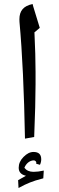

<svg xmlns="http://www.w3.org/2000/svg" viewBox="-20 -691 296 957"><path d="M157.2 -333C157.2 -389.2 155.3 -452.6 151.9 -524.4L151.4 -529.3L178.2 -552.2C157.2 -620.1 146.5 -655.8 145.5 -659.2C144.5 -662.6 143.6 -666.5 142.6 -670.9C97.2 -661.6 76.7 -637.2 76.7 -594.7L77.1 -582C91.3 -427.7 100.1 -233.9 104.5 0L150.4 -8.3C154.8 -118.7 157.2 -206.1 157.2 -270.5ZM179.2 130.4C183.6 121.1 185.5 111.8 185.5 103C185.5 78.6 172.9 66.4 147 66.4C129.9 66.4 113.3 74.7 97.2 91.3C81.1 107.4 73.2 125.5 73.2 145C73.2 166.5 85.4 179.7 109.4 185.1L70.3 207L72.3 246.1C94.2 233.9 113.3 225.1 128.9 218.8C144.5 212.4 167 205.1 195.8 197.8L198.2 159.2C178.7 163.6 161.6 165.5 147 165.5C127 165.5 111.8 158.7 101.6 145.5C108.9 125.5 127.4 108.4 148.4 108.4C155.8 108.4 161.1 114.7 161.1 120.6L160.2 125Z"/></svg>

Font: Noto Naskh Arabic
Style: Regular
Weight: 400
Designer: Monotype Design Team
Foundry: Monotype Imaging Inc.
Version: Version 1.07